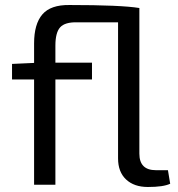

<svg xmlns="http://www.w3.org/2000/svg" viewBox="-20 -737 709 766"><path d="M650 -58 659 -4Q632 9 570 9Q515 9 483 -21Q451 -51 451 -105V-648H287Q239 -649 220 -628Q201 -607 201 -555V-487H347V-420H201V0H116V-420H28V-482L116 -486V-564Q116 -641 149 -679.5Q182 -718 257 -717Q463 -717 536 -705V-124Q536 -58 602 -58Z"/></svg>

Font: Exo 2.0
Style: Regular
Weight: 400
Designer: Natanael Gama
Version: Version 1.001;PS 001.001;hotconv 1.0.70;makeotf.lib2.5.58329